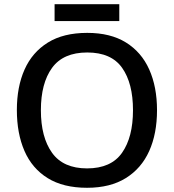

<svg xmlns="http://www.w3.org/2000/svg" viewBox="-20 -881 825 911"><path d="M725 -358Q725 -247 688 -164.5Q651 -82 577 -36Q503 10 393 10Q280 10 206 -36Q132 -82 96 -165Q60 -248 60 -359Q60 -469 96.5 -551Q133 -633 207 -679Q281 -725 394 -725Q504 -725 577.5 -679.5Q651 -634 688 -551.5Q725 -469 725 -358ZM174 -358Q174 -230 227 -156Q280 -82 393 -82Q507 -82 559 -156Q611 -230 611 -358Q611 -486 559.5 -559Q508 -632 394 -632Q280 -632 227 -559Q174 -486 174 -358ZM546 -861V-781H239V-861Z"/></svg>

Font: Noto Sans Sinhala Medium
Style: Regular
Weight: 500
Designer: Jelle Bosma - Monotype Design Team
Foundry: Monotype Imaging Inc.
Version: Version 2.006; ttfautohint (v1.8.4.7-5d5b)